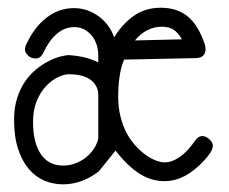

<svg xmlns="http://www.w3.org/2000/svg" viewBox="-20 -463 596 499"><path d="M489.7 -312C506 -312.7 514.2 -320.6 514.2 -335.9C514.2 -338.9 513.7 -341.8 512.7 -344.7H513.2C501.8 -379.9 486.7 -405 468 -420.2C449.3 -435.3 426.1 -442.9 398.4 -442.9C370.8 -442.9 347 -435.7 327.1 -421.4C307.3 -407.1 290.5 -388.7 276.9 -366.2V-365.7L276.4 -366.7C272.5 -377.8 267.1 -387.9 260.3 -397C253.4 -406.1 245.4 -414 236.3 -420.7C227.2 -427.3 217.3 -432.5 206.5 -436.3C195.8 -440 184.4 -441.9 172.4 -441.9C146 -441.9 122.2 -433.6 100.8 -417C79.5 -400.4 62 -377.3 48.3 -347.7C46.1 -343.4 44.9 -338.9 44.9 -334C44.9 -329.1 47.5 -324.1 52.7 -318.8C57.9 -313.6 64.8 -311 73.2 -311C81.4 -311 87.9 -316.1 92.8 -326.2C102.2 -346.7 113.8 -362.9 127.4 -374.8C141.1 -386.6 156.2 -392.6 172.9 -392.6C182.6 -392.6 191.3 -390.5 199 -386.5C206.6 -382.4 213.1 -377 218.5 -370.4C223.9 -363.7 228 -356 231 -347.2C233.9 -338.4 235.4 -329.1 235.4 -319.3V-300.8C214.8 -311.2 190.9 -317.4 163.6 -319.3H162.6C162.3 -319.3 161.9 -319.4 161.6 -319.6C161.3 -319.7 161 -319.8 160.6 -319.8C154.5 -319.8 146.6 -318.6 137.2 -316.2C127.8 -313.7 117.7 -309.8 106.9 -304.4C96.2 -299.1 85.4 -292.1 74.7 -283.4C64 -274.8 54.3 -264.3 45.7 -252C37 -239.6 30 -225.1 24.7 -208.5C19.3 -191.9 16.6 -173 16.6 -151.9C16.6 -122.2 20.1 -96.8 27.1 -75.7C34.1 -54.5 43.5 -37.1 55.2 -23.4C66.9 -9.8 80.4 0.2 95.7 6.6C111 12.9 127 16.1 143.6 16.1C176.4 16.1 207.5 4.9 236.8 -17.6L280.3 -71.8C300.5 -45.4 320.9 -25.6 341.6 -12.2C362.2 1.1 384.3 7.8 407.7 7.8C431.8 7.8 454.9 -0.2 477.1 -16.1C481.3 -19 486.6 -23.3 492.9 -28.8C499.3 -34.3 505.5 -40.4 511.5 -46.9C517.5 -53.4 522.6 -59.9 526.9 -66.4C531.1 -72.9 533.2 -78.9 533.2 -84.5C533.2 -87.1 532.4 -89.8 530.8 -92.8C529.1 -95.7 527 -98.4 524.4 -100.8C521.8 -103.3 518.9 -105.3 515.6 -106.9C512.4 -108.6 509.1 -109.4 505.9 -109.4C498.7 -109.4 492.5 -105.5 487.3 -97.7C473.6 -78.1 460.1 -63.8 446.8 -54.7C433.4 -45.6 420.4 -41 407.7 -41C401.9 -41 394.8 -42.5 386.5 -45.4C378.2 -48.3 369.5 -52.9 360.6 -59.1C351.6 -65.3 342.8 -73 334 -82.3C325.2 -91.6 317.3 -102.5 310.3 -115.2C303.3 -127.9 297.7 -142.4 293.5 -158.7C289.2 -175 287.1 -193 287.1 -212.9C287.1 -219.7 287.4 -227.3 287.8 -235.6C288.3 -243.9 289.1 -252.3 290.3 -260.7C291.4 -269.2 293 -277.5 294.9 -285.6C296.9 -293.8 299.5 -301.3 302.7 -308.1ZM235.4 -216.3V-103.5C233.4 -93.8 229.6 -84.6 223.9 -76.2C218.2 -67.7 211.3 -60.2 203.1 -53.7C195 -47.2 185.9 -42.1 175.8 -38.3C165.7 -34.6 155.3 -32.7 144.5 -32.7C118.8 -32.7 99.3 -42.7 85.9 -62.7C72.6 -82.8 65.9 -110.5 65.9 -146C65.9 -167.5 69.3 -186 75.9 -201.7C82.6 -217.3 90.8 -230.1 100.6 -240.2C110.4 -250.3 120.5 -257.8 131.1 -262.7C141.7 -267.6 150.9 -270 158.7 -270C184.4 -270 203.6 -265 216.3 -254.9C229 -244.8 235.4 -231.9 235.4 -216.3ZM330.6 -357.9C350.4 -381.7 373.9 -393.6 400.9 -393.6C413.2 -393.6 423.5 -390.9 431.6 -385.5C439.8 -380.1 446.8 -371.9 452.6 -360.8Z"/></svg>

Font: Nathan
Style: Regular
Weight: 400
Designer: Peter Wiegel
Foundry: Peter Wiegel
Version: Version 1.001 2009